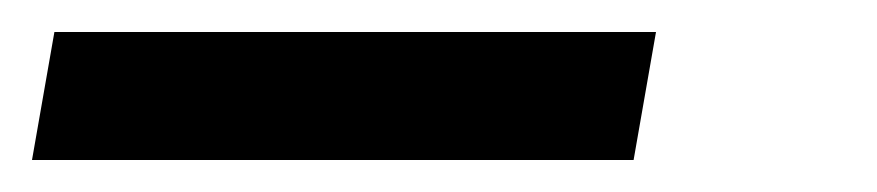

<svg xmlns="http://www.w3.org/2000/svg" viewBox="-28 -20 548 120"><path d="M-8 80 6 0H382L368 80Z"/></svg>

Font: Iosevka Term Curly Medium
Style: Italic
Weight: 500
Italic angle: -9°
Designer: Belleve Invis
Foundry: Belleve Invis
Version: Version 32.3.0